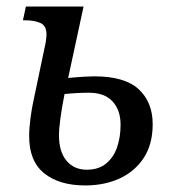

<svg xmlns="http://www.w3.org/2000/svg" viewBox="-20 -556 530 586"><path d="M240 10Q161 10 115 -27Q69 -64 69 -140Q69 -165 73 -195Q77 -225 81 -243L116 -410Q119 -422 120.5 -433.5Q122 -445 122 -450Q122 -478 103 -486Q84 -494 58 -494H50L59 -536H235L188 -318Q219 -321 239 -322Q259 -323 268 -323Q361 -323 403.5 -283.5Q446 -244 446 -177Q446 -116 419 -74.5Q392 -33 345.5 -11.5Q299 10 240 10ZM245 -38Q281 -38 304 -57Q327 -76 337.5 -107Q348 -138 348 -175Q348 -220 323.5 -246.5Q299 -273 251 -273Q216 -273 177 -269Q169 -229 164.5 -196Q160 -163 160 -143Q160 -93 183 -65.5Q206 -38 245 -38Z"/></svg>

Font: Noto Serif SemiCondensed
Style: Italic
Weight: 400
Width: 4
Italic angle: -12°
Designer: Monotype Design Team
Foundry: Monotype Imaging Inc.
Version: Version 2.013